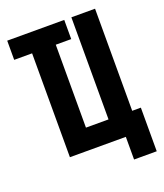

<svg xmlns="http://www.w3.org/2000/svg" viewBox="-154 -827 909 1063"><g transform="rotate(-20 300.0 -296.0)"><path d="M584 -123.5V133.5H450.5V0H121V-612H15.5V-725H351.5V-612H260.5V-123.5H393.5V-725H533V-123.5Z"/></g></svg>

Font: JuliaMono ExtraBold
Style: Regular
Weight: 800
Monospace: yes
Designer: cormullion
Foundry: corm
Version: Version 0.055; ttfautohint (v1.8.4)